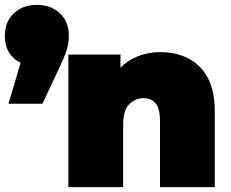

<svg xmlns="http://www.w3.org/2000/svg" viewBox="-50 -772 954 792"><path d="M-15 -344 35 -513Q5 -527 -12.5 -555.5Q-30 -584 -30 -624Q-30 -683 7.5 -717.5Q45 -752 102 -752Q159 -752 196.5 -717.5Q234 -683 234 -624Q234 -608 231.5 -592Q229 -576 221 -553.5Q213 -531 195 -493L125 -344ZM232 0V-547H447V-493Q479 -525 521.5 -541Q564 -557 612 -557Q675 -557 726 -531.5Q777 -506 806.5 -452Q836 -398 836 -312V0H610V-273Q610 -324 592 -345.5Q574 -367 543 -367Q509 -367 483.5 -342.5Q458 -318 458 -257V0Z"/></svg>

Font: Montserrat Black
Style: Regular
Weight: 900
Designer: Julieta Ulanovsky
Foundry: Julieta Ulanovsky
Version: Version 9.000; ttfautohint (v1.8.4.7-5d5b)